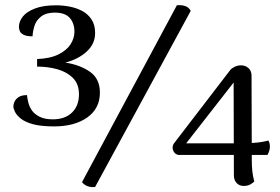

<svg xmlns="http://www.w3.org/2000/svg" viewBox="-20 -728 1111 761"><path d="M194 -227Q143 -227 111.5 -235.5Q80 -244 63 -257.5Q46 -271 39.5 -284.5Q33 -298 33 -306Q33 -315 37.5 -325Q42 -335 53.5 -343Q65 -351 87 -351Q88 -339 92 -322.5Q96 -306 106 -291Q116 -276 136.5 -265.5Q157 -255 189 -255Q238 -255 265.5 -282Q293 -309 293 -354Q293 -395 269 -419Q245 -443 207.5 -453.5Q170 -464 127 -464V-494Q179 -496 212 -512.5Q245 -529 260 -553Q275 -577 275 -602Q275 -636 256.5 -657Q238 -678 197 -678Q163 -678 143.5 -663Q124 -648 117 -626.5Q110 -605 109 -584Q85 -584 73 -590.5Q61 -597 58 -606Q55 -615 55 -621Q55 -643 70.5 -662.5Q86 -682 119 -694.5Q152 -707 202 -707Q228 -707 255 -702Q282 -697 305 -685Q328 -673 342.5 -651.5Q357 -630 357 -597Q357 -554 323.5 -523.5Q290 -493 239 -480Q297 -471 336.5 -443.5Q376 -416 376 -361Q376 -298 326 -262.5Q276 -227 194 -227ZM681 -707Q697 -709 712.5 -704.5Q728 -700 736 -685L357 13Q342 15 328.5 10.5Q315 6 305 -6ZM978 -91Q978 -72 980 -50.5Q982 -29 988 -9Q984 -4 973 2.5Q962 9 946 9Q929 9 918 -2.5Q907 -14 907 -33L906 -401L718 -160H933Q961 -160 989 -162Q1017 -164 1044 -171Q1051 -158 1049.5 -142.5Q1048 -127 1040 -114H686Q671 -118 666 -132.5Q661 -147 669 -159L893 -451Q899 -458 910.5 -463.5Q922 -469 935 -469Q953 -469 965 -458Q977 -447 977 -428Z"/></svg>

Font: Arima Medium
Style: Regular
Weight: 500
Designer: Joana Correia and Natanael Gama
Foundry: NDISCOVER
Version: Version 1.101;gftools[0.9.23]